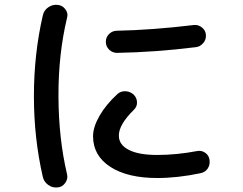

<svg xmlns="http://www.w3.org/2000/svg" viewBox="-20 -771 1040 821"><path d="M652.3 -9.8Q525.4 -9.8 451.7 -57.6Q377.9 -105.5 377.9 -188.5Q377.9 -227.5 405.3 -275.4Q432.6 -323.2 481.4 -368.2Q496.1 -381.8 516.6 -380.9Q537.1 -379.9 551.8 -366.2Q565.4 -352.5 565.9 -333.5Q566.4 -314.5 551.8 -300.8Q487.3 -237.3 488.3 -190.4Q488.3 -152.3 530.3 -130.4Q572.3 -108.4 652.3 -108.4Q734.4 -108.4 822.3 -125Q840.8 -128.9 856.9 -118.2Q873 -107.4 876 -87.9Q878.9 -66.4 868.2 -50.3Q857.4 -34.2 836.9 -30.3Q739.3 -9.8 652.3 -9.8ZM809.6 -664.1Q828.1 -666 843.8 -653.3Q859.4 -640.6 860.4 -622.1Q862.3 -602.5 849.1 -586.9Q835.9 -571.3 817.4 -569.3Q645.5 -547.9 480.5 -544.9Q460.9 -544.9 446.8 -558.6Q432.6 -572.3 432.6 -592.3Q432.6 -612.3 446.8 -626Q460.9 -639.6 480.5 -639.6Q630.9 -642.6 809.6 -664.1ZM227.5 30.3Q205.1 33.2 186.5 20Q168 6.8 163.1 -14.6Q125 -179.7 125 -359.9Q125 -540 163.1 -705.1Q168 -727.5 187 -740.2Q206.1 -752.9 227.5 -750Q247.1 -748 259.8 -731Q272.5 -713.9 266.6 -694.3Q229.5 -540 230 -359.9Q230.5 -179.7 266.6 -26.4Q271.5 -6.8 259.3 10.7Q247.1 28.3 227.5 30.3Z"/></svg>

Font: Rounded-X Mgen+ 2m medium
Style: Regular
Weight: 500
Designer: [Source Han Sans]
Ryoko NISHIZUKA  (kana & ideographs); Paul D. Hunt (Latin, Greek & Cyrillic); Wenlong ZHANG  (bopomofo
Version: Version 1.059.20150602